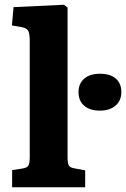

<svg xmlns="http://www.w3.org/2000/svg" viewBox="-20 -789 530 807"><path d="M31 -2V-74L76 -81Q94 -84 99.5 -93.5Q105 -103 105 -131V-616Q105 -649 98 -660.5Q91 -672 66 -676L30 -682L37 -759L249 -769L264 -757V-128Q264 -104 269 -94Q274 -84 295 -81L338 -73V-2ZM400 -324Q358 -324 334 -344.5Q310 -365 310 -402Q310 -437 333.5 -458Q357 -479 400 -479Q444 -479 467 -458.5Q490 -438 490 -402Q490 -366 465.5 -345Q441 -324 400 -324Z"/></svg>

Font: Literata
Style: Bold
Weight: 700
Designer: Latin by Veronika Burian and Jose Scaglione. Greek by Irene Vlachou. Cyrillic by Vera Evstafieva.
Foundry: TypeTogether
Version: Version 3.103; ttfautohint (v1.8.4.7-5d5b);gftools[0.9.29]